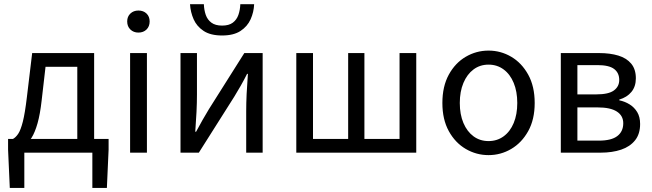

<svg xmlns="http://www.w3.org/2000/svg" viewBox="-20 -745 3183 937"><path d="M98.7 0V172H27.8L19.4 -14.9V-67H510V-14.9L501.6 172H430.7V0ZM357.2 -24.7V-419.1H202.2L183.3 -254.8Q175.7 -187.5 163.2 -143.3Q150.6 -99.1 134.5 -73.3Q118.3 -47.5 99.7 -35Q81.2 -22.6 61.7 -18.8L43.3 -67Q56.8 -74.3 68.8 -92Q80.8 -109.7 91.4 -151.1Q101.9 -192.4 111.2 -270.8L137 -486.1H439.4V-24.7Z M614.9 0V-486H697V0ZM655.5 -586Q631.8 -586 616.3 -601Q600.7 -616 600.7 -640.4Q600.7 -664.2 616.3 -678.9Q631.8 -693.6 655.5 -693.6Q679.8 -693.6 695.1 -678.9Q710.3 -664.2 710.3 -640.4Q710.3 -616 695.1 -601Q679.8 -586 655.5 -586Z M860.9 0V-486H941.2V-284.1Q941.2 -244.1 939 -198.9Q936.7 -153.8 932.9 -102.1H936.9Q951.3 -128.8 968.5 -159.5Q985.8 -190.2 999.5 -212.2L1172.3 -486H1261.8V0H1181.5V-202.5Q1181.5 -241.3 1183.6 -286.7Q1185.8 -332.2 1189.8 -384.5H1185.8Q1172.1 -357 1154.8 -326.5Q1137.6 -296.1 1123.2 -273.1L950.4 0ZM1063.8 -571.8Q1007.7 -571.8 974.1 -593.8Q940.5 -615.8 925 -650.8Q909.6 -685.8 907.3 -724.6H974.9Q975.9 -696.4 984.1 -672.5Q992.4 -648.7 1011.7 -634.4Q1031 -620.1 1063.8 -620.1Q1097.3 -620.1 1116.2 -634.4Q1135.2 -648.7 1143.5 -672.5Q1151.8 -696.4 1152.8 -724.6H1220.3Q1218.7 -685.8 1203 -650.8Q1187.2 -615.8 1153.6 -593.8Q1119.9 -571.8 1063.8 -571.8Z M1426 0V-486.1H1507.5V-67H1679.1V-486.1H1758.4V-67H1929.9V-486.1H2011.4V0Z M2364.2 12Q2304.6 12 2253.1 -18.1Q2201.7 -48.1 2170.3 -105Q2138.9 -161.9 2138.9 -242.4Q2138.9 -323.5 2170.3 -380.8Q2201.7 -438 2253.1 -468Q2304.6 -498.1 2364.2 -498.1Q2423.7 -498.1 2474.9 -468Q2526 -438 2557.7 -380.8Q2589.4 -323.5 2589.4 -242.4Q2589.4 -161.9 2557.7 -105Q2526 -48.1 2474.9 -18.1Q2423.7 12 2364.2 12ZM2364.2 -56.5Q2406 -56.5 2437.8 -79.7Q2469.6 -102.9 2487 -144.8Q2504.4 -186.7 2504.4 -242.4Q2504.4 -298.1 2487 -340.3Q2469.6 -382.6 2437.8 -406.1Q2406 -429.6 2364.2 -429.6Q2322.4 -429.6 2290.9 -406.1Q2259.4 -382.6 2241.6 -340.3Q2223.9 -298.1 2223.9 -242.4Q2223.9 -186.7 2241.6 -144.8Q2259.4 -102.9 2290.9 -79.7Q2322.4 -56.5 2364.2 -56.5Z M2716.9 0V-486H2903.9Q2957.4 -486 2997.5 -473.8Q3037.7 -461.6 3060.4 -434.4Q3083.1 -407.1 3083.1 -362.8Q3083.1 -322.6 3061.4 -296.3Q3039.8 -270.1 3002.2 -259.1V-255.5Q3029.7 -249.8 3052.7 -235.5Q3075.7 -221.2 3089.8 -197.8Q3103.9 -174.5 3103.9 -139.7Q3103.9 -91.2 3079.3 -60.3Q3054.7 -29.4 3011.5 -14.7Q2968.2 0 2911.6 0ZM2797.8 -284.4H2889.8Q2950 -284.4 2976 -303.6Q3002 -322.7 3002 -354.7Q3002 -389.5 2977 -408.4Q2952 -427.3 2895.5 -427.3H2797.8ZM2797.8 -58.7H2902.8Q2963.6 -58.7 2992.6 -81Q3021.6 -103.2 3021.6 -143.7Q3021.6 -180.5 2990.2 -200.7Q2958.9 -220.8 2897.3 -220.8H2797.8Z"/></svg>

Font: Source Sans 3 VF
Style: Regular
Weight: 200
Designer: Paul D. Hunt
Foundry: Adobe
Version: Version 3.046;hotconv 1.0.118;makeotfexe 2.5.65603